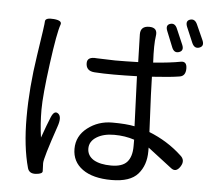

<svg xmlns="http://www.w3.org/2000/svg" viewBox="-57 -881 1115 989"><g transform="rotate(5 500.0 -386.0)"><path d="M455 -51Q489 -31 546.5 -31Q604 -31 628.5 -58.5Q653 -86 653 -140V-174Q605 -190 549 -190Q493 -190 457.5 -167.5Q422 -145 422 -108.5Q422 -72 455 -51ZM635 -718Q635 -760 680 -760Q725 -760 718 -716Q711 -672 716 -578Q806 -585 857 -595Q889 -601 889 -562.5Q889 -524 859 -519Q812 -511 716 -505Q716 -463 728 -220Q824 -182 896 -115Q925 -91 903.5 -57.5Q882 -24 856 -44L731 -140V-120Q731 -49 691 -3Q651 43 554.5 43Q458 43 404.5 4.5Q351 -34 351 -100.5Q351 -167 406 -209.5Q461 -252 533.5 -252Q606 -252 649 -243Q639 -499 639 -501Q575 -499 519.5 -499Q464 -499 419.5 -502Q375 -505 375 -546Q375 -580 425 -575L520 -572Q575 -572 639 -574ZM224 -732Q208 -689 186 -524.5Q164 -360 164 -286.5Q164 -213 174 -143Q199 -214 215 -252Q231 -290 251.5 -274Q272 -258 254 -207Q196 -38 196.5 -12.5Q197 13 198 28Q199 43 164 45.5Q129 48 121 19Q91 -89 91 -241.5Q91 -394 117 -562.5Q143 -731 142 -741Q143 -761 187 -757Q231 -753 224 -732ZM774 -747Q762 -777 786.5 -784.5Q811 -792 823 -762L857 -683Q870 -653 844.5 -644Q819 -635 807 -665ZM886 -815Q911 -823 924 -793L959 -715Q972 -685 946.5 -676Q921 -667 908 -697L874 -777Q862 -807 886 -815Z"/></g></svg>

Font: Raw Maruko Gothic CJK TC
Style: Regular
Weight: 400
Version: Version 1.001